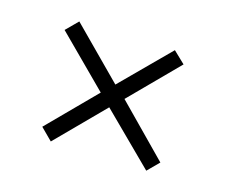

<svg xmlns="http://www.w3.org/2000/svg" viewBox="-51 -454 450 383"><g transform="rotate(15 173.5 -262.5)"><path d="M277 -136 173 -239 78 -143 54 -167 149 -263 47 -365 71 -389 173 -286 270 -383 294 -360 198 -263 300 -159Z"/></g></svg>

Font: Alumni Sans ExtraLight
Style: Regular
Weight: 250
Version: Version 1.018